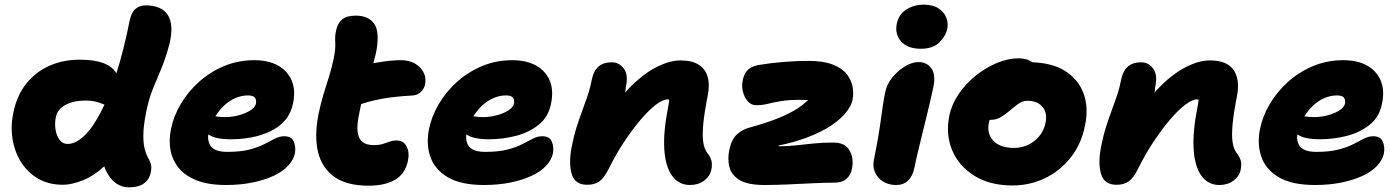

<svg xmlns="http://www.w3.org/2000/svg" viewBox="-20 -783 6003 823"><path d="M250 9Q189 9 144 -17Q99 -43 71 -87Q43 -131 34 -186Q25 -241 37 -299Q52 -374 93 -425Q134 -476 194 -502Q254 -528 326 -527Q385 -527 425 -512Q462 -497 479 -469Q510 -566 535 -691Q543 -731 561.5 -745.5Q580 -760 603 -760Q674 -760 700 -717.5Q726 -675 706 -593Q689 -530 670 -485.5Q651 -441 634.5 -400Q618 -359 607 -305Q595 -245 594.5 -207.5Q594 -170 599.5 -147.5Q605 -125 612.5 -111Q620 -97 625 -85Q630 -73 628 -55Q624 -18 600 1Q576 20 533 20Q504 20 481 5Q458 -10 443 -36Q433 -51 427 -70Q381 -28 335 -10Q287 9 250 9ZM428 -335Q426 -335 424 -336Q416 -339 406.5 -342.5Q397 -346 382.5 -349Q368 -352 346 -352Q295 -352 260 -333Q225 -314 219 -279Q214 -254 218 -228Q222 -202 235 -184Q248 -166 270 -166Q316 -166 365 -227Q397 -268 428 -335Z M949 10Q874 10 824 -9.5Q774 -29 746.5 -62.5Q719 -96 711 -139Q703 -182 713 -230Q724 -285 755 -337.5Q786 -390 833.5 -432.5Q881 -475 941 -500Q1001 -525 1070 -525Q1130 -525 1171 -502.5Q1212 -480 1230 -438.5Q1248 -397 1236 -339Q1227 -296 1201 -266.5Q1175 -237 1137.5 -219.5Q1100 -202 1057 -194Q1014 -186 970 -186Q902 -186 873 -207Q870 -188 876 -171Q881 -153 900 -142.5Q919 -132 954 -132Q1011 -132 1049.5 -142Q1088 -152 1113.5 -165.5Q1139 -179 1159 -189Q1179 -199 1198 -199Q1230 -199 1239.5 -175.5Q1249 -152 1244 -125Q1238 -97 1214.5 -72Q1191 -47 1152 -29Q1113 -11 1061.5 -0.5Q1010 10 949 10ZM903 -284Q905 -284 908 -284Q922 -281 946 -281Q973 -281 1002 -288.5Q1031 -296 1052 -309Q1073 -322 1077 -338Q1080 -356 1072 -365Q1064 -374 1043 -374Q1014 -374 986.5 -361.5Q959 -349 936 -326Q918 -308 903 -284Z M1560 13Q1466 13 1412.5 -25.5Q1359 -64 1343 -132.5Q1327 -201 1345 -292Q1355 -341 1366.5 -378.5Q1378 -416 1389.5 -452Q1401 -488 1410 -530Q1419 -574 1417 -601Q1415 -628 1421 -654Q1427 -683 1446.5 -699.5Q1466 -716 1505 -716Q1559 -716 1584 -681Q1609 -646 1592 -558Q1587 -536 1580 -512Q1591 -514 1603 -516Q1655 -525 1698 -525Q1750 -525 1780 -494Q1810 -463 1802 -422Q1799 -404 1785 -390Q1771 -376 1752 -374Q1700 -371 1659 -366Q1618 -361 1581 -352Q1555 -346 1528 -337Q1524 -318 1520 -298Q1509 -247 1513 -217Q1517 -187 1534.5 -174Q1552 -161 1581 -161Q1605 -161 1621 -166Q1637 -171 1650.5 -176Q1664 -181 1678 -181Q1710 -181 1723 -155Q1736 -129 1729 -96Q1718 -39 1674.5 -13Q1631 13 1560 13Z M2055 10Q1955 10 1899 -23.5Q1843 -57 1824.5 -111.5Q1806 -166 1819 -230Q1830 -285 1861 -337.5Q1892 -390 1939.5 -432.5Q1987 -475 2047 -500Q2107 -525 2176 -525Q2236 -525 2277 -502.5Q2318 -480 2336 -438.5Q2354 -397 2342 -339Q2331 -282 2289.5 -248.5Q2248 -215 2191 -200.5Q2134 -186 2076 -186Q2008 -186 1979 -207Q1976 -188 1982 -171Q1987 -153 2006 -142.5Q2025 -132 2060 -132Q2117 -132 2155.5 -142Q2194 -152 2219.5 -165.5Q2245 -179 2265 -189Q2285 -199 2304 -199Q2336 -199 2345.5 -175.5Q2355 -152 2350 -125Q2344 -97 2320.5 -72Q2297 -47 2258 -29Q2219 -11 2167.5 -0.5Q2116 10 2055 10ZM2009 -284Q2011 -284 2014 -284Q2028 -281 2052 -281Q2079 -281 2108 -288.5Q2137 -296 2158 -309Q2179 -322 2183 -338Q2186 -356 2178 -365Q2170 -374 2149 -374Q2120 -374 2092.5 -361.5Q2065 -349 2042 -326Q2024 -308 2009 -284Z M2938 10Q2889 10 2860.5 -30Q2832 -70 2827.5 -143.5Q2823 -217 2843 -319Q2846 -335 2848 -347Q2848 -352 2848 -356Q2845 -357 2841 -357Q2822 -357 2792 -334.5Q2762 -312 2727 -271Q2692 -230 2656 -176Q2620 -122 2589 -59Q2569 -19 2548.5 -5Q2528 9 2497 9Q2445 9 2431 -36Q2417 -81 2430 -151Q2440 -202 2452 -239.5Q2464 -277 2476 -309Q2488 -341 2499 -373.5Q2510 -406 2518 -447Q2526 -482 2547 -499Q2568 -516 2602 -516Q2634 -516 2654 -489Q2674 -462 2663 -412Q2662 -398 2660 -386Q2666 -393 2672 -400Q2731 -462 2789.5 -493Q2848 -524 2897 -524Q2947 -524 2976 -505Q3005 -486 3014 -451.5Q3023 -417 3013 -370Q2999 -299 2994.5 -251Q2990 -203 2994.5 -173.5Q2999 -144 3012 -127Q3024 -112 3029 -96Q3034 -80 3029 -55Q3023 -27 2998 -8.5Q2973 10 2938 10Z M3257 10Q3185 10 3150 -11.5Q3115 -33 3106.5 -67Q3098 -101 3106 -140Q3116 -187 3139.5 -207.5Q3163 -228 3189 -235Q3280 -260 3335 -284.5Q3390 -309 3421 -334Q3433 -344 3444 -354Q3430 -355 3409 -355Q3359 -355 3327 -349.5Q3295 -344 3271 -338Q3247 -332 3221 -332Q3201 -332 3186.5 -347.5Q3172 -363 3165 -388Q3158 -413 3164 -440Q3169 -465 3183 -481Q3197 -497 3229 -504Q3283 -513 3338.5 -517.5Q3394 -522 3446 -522Q3509 -522 3549 -506.5Q3589 -491 3609 -466Q3629 -441 3634.5 -411.5Q3640 -382 3634 -354Q3630 -332 3608.5 -303.5Q3587 -275 3544.5 -246Q3502 -217 3435 -192Q3384 -173 3317 -159Q3317 -157 3318 -157Q3319 -156 3320 -156Q3357 -156 3393 -160Q3429 -164 3467.5 -168Q3506 -172 3553 -172Q3601 -172 3621 -139Q3641 -106 3632 -60Q3627 -33 3608.5 -16.5Q3590 0 3556 0Q3516 0 3464.5 2.5Q3413 5 3358.5 7.5Q3304 10 3257 10Z M3821 10Q3789 10 3765 -5Q3741 -20 3730.5 -45Q3720 -70 3726 -98Q3738 -158 3745 -199.5Q3752 -241 3756 -271.5Q3760 -302 3764 -329Q3768 -356 3774 -386Q3781 -421 3804.5 -450.5Q3828 -480 3859 -498.5Q3890 -517 3917 -517Q3952 -517 3971.5 -491Q3991 -465 3982 -415Q3978 -396 3970 -361Q3962 -326 3951.5 -283Q3941 -240 3930.5 -197.5Q3920 -155 3911.5 -119Q3903 -83 3899 -62Q3892 -28 3872.5 -9Q3853 10 3821 10ZM3927 -574Q3871 -574 3843 -605Q3815 -636 3824 -681Q3832 -721 3864.5 -742Q3897 -763 3940 -763Q3979 -763 4003 -747Q4027 -731 4036 -708Q4045 -685 4041 -662Q4035 -630 4007.5 -602Q3980 -574 3927 -574Z M4320 12Q4224 12 4157.5 -29Q4091 -70 4062 -137.5Q4033 -205 4049 -286Q4059 -335 4089 -379.5Q4119 -424 4162 -458.5Q4205 -493 4253 -513Q4301 -533 4346 -533Q4366 -533 4385 -527Q4397 -522 4406 -516Q4489 -513 4542 -481Q4601 -445 4624 -384Q4647 -323 4631 -246Q4616 -167 4570.5 -109Q4525 -51 4460 -19.5Q4395 12 4320 12ZM4222 -269Q4220 -264 4219 -259Q4209 -210 4238 -179.5Q4267 -149 4327 -149Q4376 -149 4414 -179Q4452 -209 4462 -258Q4470 -300 4448 -325.5Q4426 -351 4384 -351Q4363 -351 4346.5 -339Q4330 -327 4306 -307Q4289 -293 4276 -284.5Q4263 -276 4250.5 -272.5Q4238 -269 4222 -269Q4222 -269 4222 -269Z M5207 10Q5158 10 5129.5 -30Q5101 -70 5096.5 -143.5Q5092 -217 5112 -319Q5115 -335 5117 -347Q5117 -352 5117 -356Q5114 -357 5110 -357Q5091 -357 5061 -334.5Q5031 -312 4996 -271Q4961 -230 4925 -176Q4889 -122 4858 -59Q4838 -19 4817.5 -5Q4797 9 4766 9Q4714 9 4700 -36Q4686 -81 4699 -151Q4709 -202 4721 -239.5Q4733 -277 4745 -309Q4757 -341 4768 -373.5Q4779 -406 4787 -447Q4795 -482 4816 -499Q4837 -516 4871 -516Q4903 -516 4923 -489Q4943 -462 4932 -412Q4931 -398 4929 -386Q4935 -393 4941 -400Q5000 -462 5058.5 -493Q5117 -524 5166 -524Q5241 -524 5268.5 -482Q5296 -440 5282 -370Q5268 -299 5263.5 -251Q5259 -203 5263.5 -173.5Q5268 -144 5281 -127Q5293 -112 5298 -96Q5303 -80 5298 -55Q5292 -27 5267 -8.5Q5242 10 5207 10Z M5617 10Q5517 10 5461 -23.5Q5405 -57 5386.5 -111.5Q5368 -166 5381 -230Q5392 -285 5423 -337.5Q5454 -390 5501.5 -432.5Q5549 -475 5609 -500Q5669 -525 5738 -525Q5798 -525 5839 -502.5Q5880 -480 5898 -438.5Q5916 -397 5904 -339Q5893 -282 5851.5 -248.5Q5810 -215 5753 -200.5Q5696 -186 5638 -186Q5570 -186 5541 -207Q5538 -188 5544 -171Q5549 -153 5568 -142.5Q5587 -132 5622 -132Q5679 -132 5717.5 -142Q5756 -152 5781.5 -165.5Q5807 -179 5827 -189Q5847 -199 5866 -199Q5898 -199 5907.5 -175.5Q5917 -152 5912 -125Q5906 -97 5882.5 -72Q5859 -47 5820 -29Q5781 -11 5729.5 -0.5Q5678 10 5617 10ZM5571 -284Q5573 -284 5576 -284Q5590 -281 5614 -281Q5641 -281 5670 -288.5Q5699 -296 5720 -309Q5741 -322 5745 -338Q5748 -356 5740 -365Q5732 -374 5711 -374Q5682 -374 5654.5 -361.5Q5627 -349 5604 -326Q5586 -308 5571 -284Z"/></svg>

Font: Shantell Sans Light ExtraBold
Style: Italic
Weight: 800
Italic angle: -11°
Version: Version 1.008;[ac192a2d6]